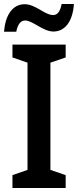

<svg xmlns="http://www.w3.org/2000/svg" viewBox="-28 -936 388 956"><path d="M340 -916H279C272 -881 259 -861 237 -861C195 -861 149 -915 95 -915C31 -915 -2 -855 -8 -778H53C60 -815 75 -834 97 -834C135 -834 186 -779 238 -779C294 -779 334 -827 340 -916ZM299 0V-64L223 -90V-624L299 -650V-714H34V-650L109 -624V-90L34 -64V0Z"/></svg>

Font: Noto Sans UI SemiCondensed Medium
Style: Regular
Weight: 500
Width: 4
Designer: Monotype Design Team
Foundry: Monotype Imaging Inc.
Version: Version 1.901